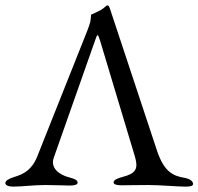

<svg xmlns="http://www.w3.org/2000/svg" viewBox="-22 -690 739 715"><path d="M27 5C60 5 103 -1 147 -1C184 -1 220 1 238 1C255 1 267 -2 267 -10C267 -19 257 -24 234 -30C199 -39 165 -64 178 -102L333 -542C337 -553 339 -559 341 -559C344 -559 346 -553 350 -541L481 -105C493 -62 485 -44 434 -31C416 -26 401 -20 401 -11C401 -3 413 0 430 0C454 0 490 -1 529 -1C574 -1 640 5 668 5C685 5 697 3 697 -5C697 -14 687 -24 664 -28C624 -35 590 -48 563 -128L388 -656C385 -665 383 -670 378 -670C373 -670 365 -658 350 -651C339 -646 330 -640 318 -636C316 -635 317 -619 314 -608C311 -596 307 -587 304 -578L117 -108C97 -57 65 -41 31 -31C9 -24 -2 -17 -2 -8C-2 0 10 5 27 5Z"/></svg>

Font: EB Garamond
Style: Regular
Weight: 400
Designer: Georg Duffner and Octavio Pardo
Foundry: Georg Duffner
Version: Version 1.000;PS 001.000;hotconv 1.0.88;makeotf.lib2.5.64775